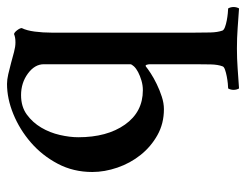

<svg xmlns="http://www.w3.org/2000/svg" viewBox="-97 -383 701 547"><g transform="rotate(-90 253.5 -109.5)"><path d="M256 -400Q223 -400 200.5 -383.5Q178 -367 163.5 -342.5Q149 -318 142.5 -289.5Q136 -261 136 -237Q136 -155 172 -104Q208 -53 270 -53Q284 -53 297.5 -57Q311 -61 321.5 -66.5Q332 -72 338 -78.5Q344 -85 344 -89V-335Q344 -361 317.5 -380.5Q291 -400 256 -400ZM288 -440Q300 -440 315.5 -436.5Q331 -433 347.5 -428.5Q364 -424 379 -420Q394 -416 406 -416Q414 -416 419.5 -417Q425 -418 430 -420Q435 -419 441 -411Q447 -403 447 -398Q440 -384 437 -361Q434 -338 434 -313V94Q434 119 434.5 139.5Q435 160 440 174Q442 178 450 181Q458 184 468.5 186Q479 188 489 189Q499 190 503 190Q507 197 507 205.5Q507 214 503 221Q473 219 446 217Q419 215 389 215Q360 215 332.5 217Q305 219 275 221Q271 214 271 205.5Q271 197 275 190Q280 190 289.5 189Q299 188 309.5 186Q320 184 328.5 181Q337 178 338 174Q343 161 343.5 140.5Q344 120 344 95V-33Q344 -37 342.5 -42Q341 -47 337 -44Q331 -39 318 -30.5Q305 -22 287.5 -13.5Q270 -5 251.5 1Q233 7 216 7Q175 7 142 -11.5Q109 -30 85.5 -59.5Q62 -89 49.5 -125.5Q37 -162 37 -197Q37 -251 60.5 -295.5Q84 -340 121 -372Q158 -404 202 -422Q246 -440 288 -440Z"/></g></svg>

Font: Vermiglione Medium
Style: Regular
Weight: 500
Version: Version 1.000